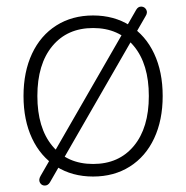

<svg xmlns="http://www.w3.org/2000/svg" viewBox="-20 -540 578 596"><path d="M53 -242Q53 -317 79.5 -373.5Q106 -430 155 -461Q204 -492 269 -492Q334 -492 383 -461Q432 -430 458.5 -373.5Q485 -317 485 -242Q485 -167 458.5 -110.5Q432 -54 383 -23Q334 8 269 8Q204 8 155 -23Q106 -54 79.5 -110.5Q53 -167 53 -242ZM442 -242Q442 -341 395.5 -397Q349 -453 269 -453Q189 -453 142.5 -397Q96 -341 96 -242Q96 -143 142.5 -87Q189 -31 269 -31Q349 -31 395.5 -87Q442 -143 442 -242ZM106 6 403 -510Q409 -520 419 -519.5Q429 -519 434 -510Q439 -501 432 -490L135 26Q129 36 119 36Q109 36 104 27Q99 18 106 6Z"/></svg>

Font: SN Pro Thin
Style: Regular
Weight: 200
Designer: Tobias Whetton
Foundry: Supernotes
Version: Version 1.003;Glyphs 3.3 (3324)